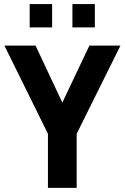

<svg xmlns="http://www.w3.org/2000/svg" viewBox="-20 -902 598 922"><path d="M210.2 0V-259.5L1.2 -683H150.8L279.3 -409.3L409.2 -683H558.4L348.2 -259.5V0ZM327.7 -770.5V-882.4H435.5V-770.5ZM122.5 -770.5V-882.4H230.3V-770.5Z"/></svg>

Font: Cairo
Style: Regular
Weight: 400
Designer: Mohamed Gaber, Accademia di Belle Arti di Urbino
Foundry: Kief Type Foundry, Accademia di Belle Arti di Urbino
Version: Version 3.120